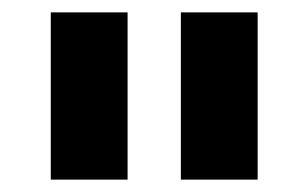

<svg xmlns="http://www.w3.org/2000/svg" viewBox="-20 -760 498 310"><path d="M62 -470V-740H186V-470ZM272 -470V-740H396V-470Z"/></svg>

Font: Oxanium
Style: Bold
Weight: 700
Designer: Severin Meyer
Version: Version 2.000